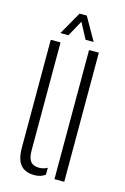

<svg xmlns="http://www.w3.org/2000/svg" viewBox="-116 -801 563 862"><g transform="rotate(15 165.0 -370.5)"><path d="M48.5 -100.5V-600H94V-98Q94 -62.5 106.5 -47Q119 -31.5 146.5 -31.5Q166 -31.5 184.5 -41.5V-9.5Q163.5 6 135 6Q91.5 6 70 -18.8Q48.5 -43.5 48.5 -100.5ZM226.5 0V-600H272V0ZM82.5 -640.5 143 -747H176.5L237 -640.5H199.5L160.5 -714L120 -640.5Z"/></g></svg>

Font: Big Shoulders Stencil Display Light
Style: Regular
Weight: 300
Designer: Patric King
Foundry: XO Type Co
Version: Version 1.000